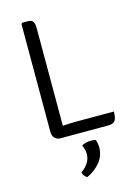

<svg xmlns="http://www.w3.org/2000/svg" viewBox="-137 -760 780 1084"><g transform="rotate(-15 253.0 -218.0)"><path d="M175.5 0H143.5Q125 0 111.8 -12.8Q98.5 -25.5 98.5 -51.5V-680L104.5 -686H135.5Q160.5 -686 168 -673.5Q175.5 -661 175.5 -636.5ZM474.5 -68Q474.5 -26.5 462.5 -13.2Q450.5 0 423.5 0H143.5L105.5 -57Q141 -63 184 -65.5Q227 -68 262 -68ZM334 61Q337.5 68 340 81.2Q342.5 94.5 342.5 107Q342.5 152.5 313.2 190.2Q284 228 235 250.5Q225.5 247.5 218.2 237.8Q211 228 208.5 217Q265 177 265 123.5Q265 110 261.2 96Q257.5 82 252 71.5Q274.5 57.5 306.5 57.5Q322.5 57.5 334 61Z"/></g></svg>

Font: Signika
Style: Regular
Weight: 300
Designer: Anna Giedry
Foundry: Anna Giedry
Version: Version 2.000